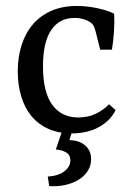

<svg xmlns="http://www.w3.org/2000/svg" viewBox="-20 -445 450 653"><path d="M40.4 -202.2Q40.4 -250.2 53.3 -291.1Q66.2 -332 91.3 -361.6Q116.4 -391.3 154.2 -408Q192 -424.7 241.1 -424.7Q275.6 -424.7 311.1 -417.1Q346.5 -409.5 368 -398.5Q369.8 -370.2 367.6 -337.3Q365.5 -304.4 360.7 -276H320.7L305.5 -336.7Q302.9 -346.9 300 -354Q297.1 -361.1 290.2 -366.9Q281.1 -374.2 266.4 -379.1Q251.6 -384 233.1 -384Q182.2 -384 154.2 -342.9Q126.2 -301.8 126.2 -218.9Q126.2 -132 157.6 -88.7Q189.1 -45.5 246.2 -45.5Q280.4 -45.5 307.3 -58.9Q334.2 -72.4 350.9 -90.5L373.1 -70.5Q355.6 -34.5 316.5 -12.9Q277.5 8.7 224 8.7Q178.5 8.7 143.8 -7.1Q109.1 -22.9 86.4 -50.9Q63.6 -78.9 52 -117.8Q40.4 -156.7 40.4 -202.2ZM197.8 -18.5H231.6L216 31.6Q218.5 31.6 222.9 32Q227.3 32.4 232 33.1Q256.7 36.4 273.3 53.1Q289.8 69.8 289.8 96.7Q289.8 117.1 279.8 134Q269.8 150.9 252.5 162.9Q235.3 174.9 211.8 181.6Q188.4 188.4 161.5 188.4Q156.4 188.4 153.6 188.2Q150.9 188 147.3 187.6L142.5 155.6Q179.3 153.1 199.3 137.3Q219.3 121.5 219.3 100.7Q219.3 81.5 204 72.9Q188.7 64.4 169.8 63.6Z"/></svg>

Font: Rasa
Style: Regular
Weight: 400
Version: Version 1.000;PS 1.000;hotconv 1.0.88;makeotf.lib2.5.647800;